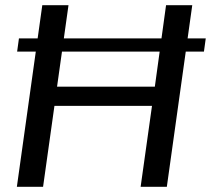

<svg xmlns="http://www.w3.org/2000/svg" viewBox="-20 -720 813 740"><path d="M143 -700H244L194 -344L177 -386H597L571 -344L620 -700H721L623 0H522L572 -356L587 -312H166L196 -356L146 0H45ZM773 -572 766 -521H46L53 -572Z"/></svg>

Font: Pathway Extreme 28pt Medium
Style: Italic
Weight: 500
Italic angle: -8°
Designer: Eduardo Rodriguez Tunni
Foundry: Eduardo Rodriguez Tunni
Version: Version 1.001;gftools[0.9.26]